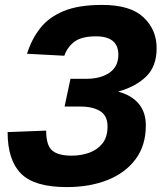

<svg xmlns="http://www.w3.org/2000/svg" viewBox="-20 -746 667 782"><path d="M252 16Q120 16 65.5 -39Q11 -94 11 -208L168 -214Q168 -154 192.5 -133Q217 -112 272 -112Q310 -112 343.5 -124Q377 -136 397.5 -162Q418 -188 418 -231Q418 -274 388.5 -293Q359 -312 307 -312H243L267 -425H331Q390 -425 426 -450Q462 -475 462 -523Q462 -598 371 -598Q312 -598 283 -576Q254 -554 242 -519L90 -527Q109 -587 144 -631.5Q179 -676 239.5 -701Q300 -726 396 -726Q511 -726 564.5 -675.5Q618 -625 618 -550Q618 -475 574.5 -433.5Q531 -392 461 -373Q516 -358 545 -323.5Q574 -289 574 -235Q574 -154 532.5 -98Q491 -42 418.5 -13Q346 16 252 16Z"/></svg>

Font: Geist
Style: Bold Italic
Weight: 700
Italic angle: -12°
Designer: Basement.studio, Andrés Briganti, Mateo Zaragoza
Foundry: Basement.studio, Vercel, Andrés Briganti, Guido Ferreyra, Mateo Zaragoza
Version: Version 1.500; ttfautohint (v1.8.4.7-5d5b)